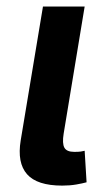

<svg xmlns="http://www.w3.org/2000/svg" viewBox="-20 -566 338 589"><path d="M170.9 3.4Q93.8 3.4 63 -31.5Q32.2 -66.4 43.5 -135.3L111.8 -545.9H239.7L175.3 -156.2Q170.4 -126 177.5 -113Q184.6 -100.1 208 -100.1Q220.7 -100.1 227.8 -101.1Q234.9 -102.1 239.7 -103.5L245.6 -6.8Q233.4 -3.4 213.9 0Q194.3 3.4 170.9 3.4Z"/></svg>

Font: Inter Semi Bold
Style: Italic
Weight: 600
Italic angle: -9.39999°
Designer: Rasmus Andersson
Foundry: rsms
Version: Version 4.000;git-3c8e0fc